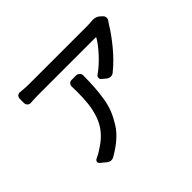

<svg xmlns="http://www.w3.org/2000/svg" viewBox="-154 -1002 1308 1308"><g transform="rotate(-45 500.0 -348.0)"><path d="M428.7 -508.8Q427.7 -522.5 436.5 -532.7Q445.3 -543 459 -543H502.9Q517.6 -543 527.8 -532.7Q538.1 -522.5 538.1 -507.8Q537.1 -442.4 534.2 -395.5Q531.2 -348.6 522.5 -294.9Q513.7 -241.2 496.6 -199.7Q479.5 -158.2 453.1 -116.2Q426.8 -74.2 385.7 -38.6Q344.7 -2.9 290 28.3Q277.3 36.1 265.6 36.1Q249 36.1 233.4 23.4L195.3 -7.8Q185.5 -15.6 187.5 -26.9Q189.5 -38.1 200.2 -43Q235.4 -58.6 263.7 -79.1Q316.4 -112.3 350.1 -153.3Q383.8 -194.3 400.9 -244.6Q418 -294.9 423.8 -344.7Q429.7 -394.5 429.7 -462.9Q429.7 -489.3 428.7 -508.8ZM844.7 -730.5Q848.6 -730.5 853.5 -730.5Q883.8 -730.5 904.3 -710.9L917 -699.2Q928.7 -688.5 928.7 -672.9Q928.7 -659.2 919.9 -649.4Q913.1 -639.6 909.2 -633.8Q874 -574.2 815.4 -502.9Q756.8 -431.6 691.4 -378.9Q679.7 -370.1 665 -370.1Q665 -370.1 664.1 -370.1Q649.4 -370.1 636.7 -379.9L608.4 -403.3Q598.6 -411.1 599.1 -423.8Q599.6 -436.5 610.4 -443.4Q664.1 -481.4 712.4 -534.7Q760.7 -587.9 783.2 -627.9Q785.2 -631.8 780.3 -631.8H236.3Q204.1 -631.8 153.3 -628.9Q139.6 -627.9 129.4 -637.2Q119.1 -646.5 119.1 -661.1V-702.1Q119.1 -715.8 128.9 -725.6Q138.7 -733.4 149.4 -733.4Q151.4 -733.4 153.3 -732.4Q199.2 -727.5 236.3 -727.5H794.9Q816.4 -727.5 844.7 -730.5Z"/></g></svg>

Font: Gen Jyuu GothicL Medium
Style: Regular
Weight: 500
Designer: [Source Han Sans]
Ryoko NISHIZUKA  (kana & ideographs); Paul D. Hunt (Latin, Greek & Cyrillic); Wenlong ZHANG  (bopomofo
Version: Version 1.002.20150607